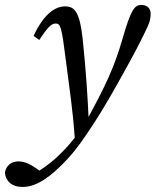

<svg xmlns="http://www.w3.org/2000/svg" viewBox="-102 -513 627 773"><path d="M-82.3 182.1C-79.4 215.5 -55 239.7 -10.9 239.7C47.1 239.7 104.9 196.8 170.5 126.3C211.8 81 239 39 265.1 -0.1C320.2 -82.9 362.1 -159.6 399.1 -226.3C437 -293.9 458.1 -335.1 479.1 -378C499.2 -418 504.5 -433.4 504.5 -458.7C504.5 -479 490.1 -493.2 466.9 -493.2C439.3 -493.2 424.2 -471.9 391.3 -356.9C357.4 -239.3 320.7 -163.8 246.5 -27.6C217.4 20.2 184.3 63.1 146.4 101.1C104.4 144.1 56.5 177.2 5.6 202.3L82.3 191.8L53.4 171.5C24.3 150.9 1.3 136.8 -27.9 136.8C-56.1 136.8 -77.2 152.9 -82.3 182.1ZM255.4 -21.8C251.2 -121 244.1 -229.1 231.1 -353.9C219.2 -466.1 198.2 -487.3 159.9 -487.3C117.7 -487.3 72.6 -453.2 33.2 -368.4L56.2 -352.2C91.8 -406.4 105.8 -418.3 122.6 -418.3C141.5 -418.3 146.5 -403.5 162.3 -276.5C179.5 -142.2 190.8 -73.6 199.1 45L255.4 -21.8Z"/></svg>

Font: Source Serif Variable
Style: Italic
Weight: 389
Italic angle: -12°
Designer: Frank Grießhammer
Foundry: Adobe Systems Incorporated
Version: Version 3.001;hotconv 1.0.111;makeotfexe 2.5.65597